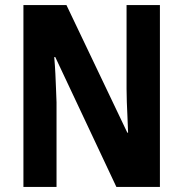

<svg xmlns="http://www.w3.org/2000/svg" viewBox="-20 -734 719 754"><path d="M608 0H437L197 -510H193Q196 -475 197.5 -444Q199 -413 200 -385Q201 -357 202 -332V0H72V-714H241L480 -213H483Q482 -246 480.5 -276Q479 -306 478 -334Q477 -362 477 -385V-714H608Z"/></svg>

Font: Noto Sans Condensed
Style: Regular
Weight: 400
Width: 3
Version: Version 2.013